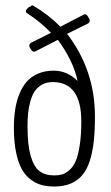

<svg xmlns="http://www.w3.org/2000/svg" viewBox="-20 -681 410 708"><path d="M181.2 6.8Q154.8 6.8 133.5 1.2Q112.3 -4.4 92.8 -19.3Q73.2 -34.2 60.1 -57.9Q46.9 -81.5 39.1 -119.9Q31.2 -158.2 31.2 -208.5Q31.2 -245.6 35.9 -276.6Q40.5 -307.6 51.5 -334.7Q62.5 -361.8 79.1 -380.4Q95.7 -398.9 120.8 -409.7Q146 -420.4 177.7 -420.4Q228.5 -420.4 266.1 -382.3Q251.5 -454.6 193.4 -534.2L111.8 -492.2Q101.6 -486.3 93.8 -499Q82 -515.6 94.7 -523.4L168 -560.1Q127 -602.1 79.1 -632.8Q75.2 -635.3 75.2 -639.6Q75.2 -643.6 81.3 -650.1Q87.4 -656.7 92.8 -656.7Q94.7 -661.1 99.1 -661.1Q101.1 -661.1 102.1 -660.6Q160.6 -625.5 202.6 -582.5L286.6 -626Q297.4 -633.3 304.7 -619.1Q317.4 -601.6 304.2 -594.2L227.5 -556.2Q330.1 -422.4 330.1 -252Q330.1 -200.2 325.9 -161.1Q321.8 -122.1 311.5 -89.4Q301.3 -56.6 284.2 -36.1Q267.1 -15.6 241.5 -4.4Q215.8 6.8 181.2 6.8ZM179.7 -34.2Q196.3 -34.2 209 -37.8Q221.7 -41.5 235.8 -53.7Q250 -65.9 259 -86.7Q268.1 -107.4 273.9 -144.8Q279.8 -182.1 279.8 -233.4Q279.8 -378.4 174.3 -378.4Q151.9 -378.4 135.3 -369.1Q118.7 -359.9 108.6 -345.2Q98.6 -330.6 92.3 -308.6Q85.9 -286.6 83.7 -264.2Q81.5 -241.7 81.5 -214.4Q81.5 -146.5 93 -106.4Q104.5 -66.4 125.2 -50.3Q146 -34.2 179.7 -34.2Z"/></svg>

Font: BenchNine Light
Style: Regular
Weight: 300
Version: Version 1 ; ttfautohint (v0.92.18-e454-dirty) -l 8 -r 50 -G 